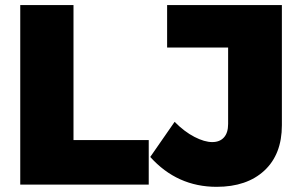

<svg xmlns="http://www.w3.org/2000/svg" viewBox="-20 -721 1168 750"><path d="M59.1 -701.2H267.1V-173.8H561V0H59.1ZM1081.1 -231.9Q1081.1 -118.2 1012.7 -54.7Q944.3 8.8 826.2 8.8Q671.9 8.8 566.9 -107.9L662.1 -245.1Q700.2 -206.5 739.5 -186.3Q778.8 -166 809.1 -166Q838.4 -166 854.7 -184.1Q871.1 -202.1 871.1 -236.8V-535.2H632.8V-701.2H1081.1Z"/></svg>

Font: Montserrat-Arabic ExtraBold
Style: Regular
Weight: 800
Designer: Mohamed Gaber
Foundry: Kief Type Foundry
Version: Version 5.008;PS 005.008;hotconv 1.0.88;makeotf.lib2.5.64775